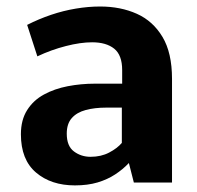

<svg xmlns="http://www.w3.org/2000/svg" viewBox="-20 -558 602 587"><path d="M209 8.8Q136.2 8.8 90.1 -30.5Q43.9 -69.8 43.9 -147.5Q43.9 -191.4 63 -221.4Q82 -251.5 114.3 -269Q146.5 -286.6 187 -294.4Q227.5 -302.2 270 -302.2H353.5V-343.8Q353.5 -389.6 329.1 -409.2Q304.7 -428.7 261.7 -428.7Q226.1 -428.7 181.4 -417.2Q136.7 -405.8 94.2 -385.7L63 -481.9Q98.6 -500 136.2 -512.7Q173.8 -525.4 211.9 -531.7Q250 -538.1 286.1 -538.1Q348.6 -538.1 398.2 -515.9Q447.8 -493.7 476.8 -445.1Q505.9 -396.5 505.9 -316.9V0H389.2L374 -59.6Q355.5 -40 332 -24.7Q308.6 -9.3 278.3 -0.2Q248 8.8 209 8.8ZM256.8 -78.6Q289.1 -78.6 313.7 -91.6Q338.4 -104.5 352.5 -121.1V-229H304.7Q269.5 -229 242.2 -221.7Q214.8 -214.4 199.5 -197Q184.1 -179.7 184.1 -149.4Q184.1 -111.3 206.1 -95Q228 -78.6 256.8 -78.6Z"/></svg>

Font: Comme
Style: Bold
Weight: 700
Version: Version 1.000;gftools[0.9.27]